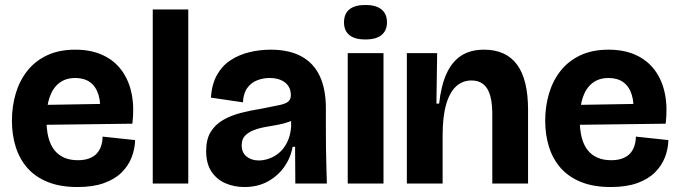

<svg xmlns="http://www.w3.org/2000/svg" viewBox="-20 -739 2734 773"><path d="M292 14Q223 14 173 -6Q123 -26 91 -62Q59 -98 43.5 -147Q28 -196 28 -253Q28 -311 43.5 -363Q59 -415 90.5 -454.5Q122 -494 170 -516.5Q218 -539 283 -539Q346 -539 393 -517.5Q440 -496 469.5 -456Q499 -416 510 -361.5Q521 -307 513 -241L119 -236V-316L411 -321L382 -276Q387 -324 376.5 -357.5Q366 -391 342.5 -408Q319 -425 283 -425Q244 -425 218 -404.5Q192 -384 179.5 -347Q167 -310 167 -258Q167 -174 199.5 -134Q232 -94 293 -94Q321 -94 340 -101.5Q359 -109 370.5 -122Q382 -135 387.5 -152.5Q393 -170 393 -189L524 -175Q523 -139 510 -105.5Q497 -72 470 -45Q443 -18 399 -2Q355 14 292 14Z M595 0V-701H738V0Z M964 14Q923 14 888 -1Q853 -16 831.5 -48Q810 -80 810 -131Q810 -178 828 -207.5Q846 -237 877.5 -255.5Q909 -274 950 -284.5Q991 -295 1036 -302Q1083 -311 1107.5 -316.5Q1132 -322 1141.5 -331Q1151 -340 1151 -356Q1151 -388 1128 -406.5Q1105 -425 1065 -425Q1040 -425 1016 -416Q992 -407 976 -385.5Q960 -364 958 -327L829 -346Q833 -401 854 -438Q875 -475 909 -497Q943 -519 984.5 -529Q1026 -539 1070 -539Q1144 -539 1193.5 -512Q1243 -485 1267.5 -432.5Q1292 -380 1292 -303V-209Q1292 -175 1292.5 -139.5Q1293 -104 1294 -69.5Q1295 -35 1296 0H1169Q1169 -35 1168.5 -71.5Q1168 -108 1168 -148H1158Q1150 -103 1124 -66.5Q1098 -30 1057.5 -8Q1017 14 964 14ZM1022 -93Q1042 -93 1063.5 -100.5Q1085 -108 1104 -124Q1123 -140 1136 -166Q1149 -192 1152 -227V-269L1177 -270Q1166 -257 1144.5 -249Q1123 -241 1098 -236.5Q1073 -232 1047.5 -227.5Q1022 -223 1000.5 -214.5Q979 -206 966 -192Q953 -178 953 -154Q953 -125 972.5 -109Q992 -93 1022 -93Z M1380 0V-525H1524V0ZM1451 -580Q1409 -580 1387 -597.5Q1365 -615 1365 -649Q1365 -684 1387 -701.5Q1409 -719 1451 -719Q1494 -719 1516 -701Q1538 -683 1538 -649Q1538 -616 1516 -598Q1494 -580 1451 -580Z M1618 0V-295V-525H1740L1737 -322H1748Q1756 -395 1778 -443Q1800 -491 1837 -515Q1874 -539 1929 -539Q2017 -539 2061.5 -479Q2106 -419 2106 -296V0H1962V-279Q1962 -349 1941.5 -382Q1921 -415 1878 -415Q1842 -415 1816 -391Q1790 -367 1776 -318Q1762 -269 1762 -194V0Z M2439 14Q2370 14 2320 -6Q2270 -26 2238 -62Q2206 -98 2190.5 -147Q2175 -196 2175 -253Q2175 -311 2190.5 -363Q2206 -415 2237.5 -454.5Q2269 -494 2317 -516.5Q2365 -539 2430 -539Q2493 -539 2540 -517.5Q2587 -496 2616.5 -456Q2646 -416 2657 -361.5Q2668 -307 2660 -241L2266 -236V-316L2558 -321L2529 -276Q2534 -324 2523.5 -357.5Q2513 -391 2489.5 -408Q2466 -425 2430 -425Q2391 -425 2365 -404.5Q2339 -384 2326.5 -347Q2314 -310 2314 -258Q2314 -174 2346.5 -134Q2379 -94 2440 -94Q2468 -94 2487 -101.5Q2506 -109 2517.5 -122Q2529 -135 2534.5 -152.5Q2540 -170 2540 -189L2671 -175Q2670 -139 2657 -105.5Q2644 -72 2617 -45Q2590 -18 2546 -2Q2502 14 2439 14Z"/></svg>

Font: Bricolage Grotesque 72pt
Style: Bold
Weight: 700
Designer: Mathieu Triay
Foundry: Atelier Triay
Version: Version 1.001;gftools[0.9.33.dev8+g029e19f]